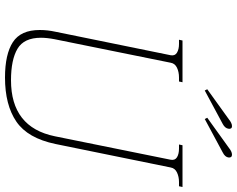

<svg xmlns="http://www.w3.org/2000/svg" viewBox="-110 -828 948 768"><g transform="rotate(90 364.0 -444.0)"><path d="M337 -799 458 -886Q464 -891 471 -894.5Q478 -898 485 -898Q491 -898 493.5 -894Q496 -890 495 -884Q493 -870 476 -861L342 -789ZM451 -799 572 -886Q578 -891 585 -894.5Q592 -898 599 -898Q605 -898 608 -894Q611 -890 610 -884Q608 -870 590 -861L456 -789ZM100 -129Q100 -160 107 -192L201 -653Q204 -670 190.5 -678Q177 -686 156 -686H139L142 -700H309L306 -686H290Q268 -686 251 -678Q234 -670 231 -653L137 -189Q131 -158 131 -134Q131 -66 175 -40Q219 -14 301 -14Q489 -14 525 -189L619 -653Q622 -670 609 -678Q596 -686 574 -686H558L561 -700H728L725 -686H708Q687 -686 670 -678Q653 -670 650 -653L556 -192Q533 -81 466.5 -35.5Q400 10 290 10Q197 10 148.5 -21.5Q100 -53 100 -129Z"/></g></svg>

Font: Taviraj Thin
Style: Italic
Weight: 250
Italic angle: -12°
Designer: Katatrad Team
Foundry: CadsonDemak
Version: Version 1.001